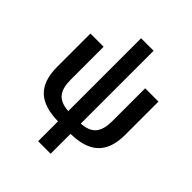

<svg xmlns="http://www.w3.org/2000/svg" viewBox="-253 -899 1240 1240"><g transform="rotate(45 366.5 -279.0)"><path d="M309.1 191.4H423.3V9.8C587.9 7.3 677.7 -62 677.7 -236.3V-539.1H556.2V-241.2C556.2 -150.4 529.3 -89.8 423.3 -84V-749H309.1V-84C203.1 -89.8 176.8 -150.4 176.8 -241.2V-539.1H56.2V-236.3C56.2 -61.5 144.5 7.3 309.1 9.8Z"/></g></svg>

Font: Winston SemiBold
Style: Regular
Weight: 600
Designer: Vernon Adams, Kim Jin-seong, David Berlow, Cristiano Sobral
Foundry: The Winston Project Authors
Version: Version 3.004